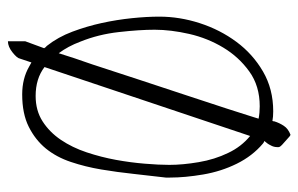

<svg xmlns="http://www.w3.org/2000/svg" viewBox="-155 -557 757 487"><g transform="rotate(-90 223.5 -313.5)"><path d="M93.8 11.7Q93.8 2 98.6 -5.9Q101.6 -12.7 109.4 -21.5Q105.5 -22.5 102.5 -25.4Q71.3 -51.8 51.8 -91.3Q32.2 -130.9 24.4 -176.8Q16.6 -222.7 16.6 -260.7V-271.5Q21.5 -311.5 25.9 -353Q30.3 -394.5 37.1 -435.1Q43.9 -475.6 56.2 -512.2Q68.4 -548.8 90.3 -575.7Q112.3 -602.5 145.5 -619.1Q178.7 -635.7 227.5 -635.7Q267.6 -635.7 297.9 -618.2L308.6 -612.3L318.4 -641.6Q319.3 -648.4 334 -660.2Q348.6 -671.9 362.3 -671.9V-627.9Q355.5 -610.4 344.7 -580.1Q346.7 -576.2 350.6 -573.2Q373 -544.9 386.7 -508.3Q400.4 -471.7 408.7 -433.6Q417 -395.5 420.9 -357.4Q424.8 -319.3 424.8 -288.1Q424.8 -236.3 408.2 -185.1Q391.6 -133.8 360.8 -92.3Q330.1 -50.8 285.6 -24.9Q241.2 1 184.6 1Q170.9 1 160.2 -1Q159.2 1 159.2 3.9Q155.3 16.6 147.9 27.8Q140.6 39.1 125 44.9Q122.1 43.9 118.2 40Q114.3 36.1 108.9 31.7Q103.5 27.3 99.6 23.4Q95.7 19.5 94.7 17.6Q93.8 15.6 93.8 14.6ZM48.8 -262.7Q48.8 -228.5 55.7 -188Q62.5 -147.5 79.1 -113.3Q94.7 -80.1 122.1 -57.6L296.9 -579.1Q267.6 -601.6 223.6 -601.6Q186.5 -601.6 159.2 -584Q131.8 -566.4 112.3 -537.6Q92.8 -508.8 80.6 -472.2Q68.4 -435.5 61.5 -397.9Q54.7 -360.4 51.8 -324.7Q48.8 -289.1 48.8 -262.7ZM197.3 -33.2Q249 -33.2 285.6 -59.6Q322.3 -85.9 346.2 -125.5Q370.1 -165 380.9 -211.9Q391.6 -258.8 391.6 -299.8Q391.6 -337.9 385.7 -390.1Q379.9 -442.4 361.3 -488.3Q349.6 -519.5 332 -543Q320.3 -504.9 303.7 -458Q285.2 -400.4 264.6 -338.4Q244.1 -276.4 225.1 -218.8Q206.1 -161.1 191.4 -116.2Q176.8 -71.3 169.9 -48.8Q168 -43 166 -36.1Q180.7 -33.2 197.3 -33.2Z"/></g></svg>

Font: Waiting for the Sunrise
Style: Regular
Weight: 300
Version: Version 1.001 2001